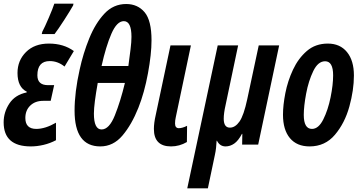

<svg xmlns="http://www.w3.org/2000/svg" viewBox="-21 -793 1982 1053"><path d="M278 -606Q298 -632 331.5 -684Q365 -736 380 -763L382 -773H277Q269 -748 246.5 -695.5Q224 -643 211 -619L208 -606ZM286 -24V-120Q227 -86 178 -86Q118 -86 118 -146Q118 -188 145 -214Q172 -240 216 -240H257L276 -326H242Q184 -326 184 -380Q184 -458 252 -458Q296 -458 333 -428L384 -513Q328 -554 247 -554Q168 -554 121.5 -507.5Q75 -461 75 -393Q75 -315 126 -290L125 -286Q62 -273 30.5 -225.5Q-1 -178 -1 -122Q-1 10 148 10Q182 10 218 1.5Q254 -7 286 -24Z M738 -202Q771 -285 790.5 -391Q810 -497 810 -572Q810 -681 772 -726Q734 -771 671 -771Q601 -771 551.5 -718Q502 -665 468.5 -582.5Q435 -500 416 -412Q388 -287 388 -186Q388 10 529 10Q600 10 650.5 -49.5Q701 -109 738 -202ZM658 -677Q700 -677 700 -591Q700 -563 695 -523Q690 -483 683 -431H536Q560 -539 590 -608Q620 -677 658 -677ZM494 -170Q494 -197 499.5 -239.5Q505 -282 515 -338H664Q640 -238 609 -160.5Q578 -83 536 -83Q494 -83 494 -170Z M1004 -14 1005 -103Q979 -90 960 -90Q939 -90 939 -116Q939 -125 940 -133Q941 -141 943 -150L1026 -544H914L833 -162Q823 -118 823 -86Q823 10 917 10Q963 10 1004 -14Z M1119 240 1157 59Q1162 37 1164 17Q1166 -3 1167 -21H1169Q1185 10 1216 10Q1241 10 1263.5 -5.5Q1286 -21 1306 -59H1308L1307 0H1395L1510 -544H1398L1335 -249Q1316 -160 1292.5 -126.5Q1269 -93 1240 -93Q1206 -93 1206 -142Q1206 -157 1208.5 -175.5Q1211 -194 1216 -216L1285 -544H1173L1006 240Z M1920 -379Q1920 -461 1882 -507.5Q1844 -554 1777 -554Q1709 -554 1662 -513.5Q1615 -473 1586 -411Q1557 -349 1544 -282.5Q1531 -216 1531 -164Q1531 -81 1569 -35.5Q1607 10 1677 10Q1762 10 1816 -54Q1870 -118 1895 -208.5Q1920 -299 1920 -379ZM1645 -163Q1645 -210 1658 -279.5Q1671 -349 1697 -403Q1723 -457 1762 -457Q1806 -457 1806 -380Q1806 -328 1792 -259Q1778 -190 1752 -138Q1726 -86 1690 -86Q1645 -86 1645 -163Z"/></svg>

Font: Noto Sans Display Condensed
Style: Bold Italic
Weight: 700
Width: 3
Designer: Monotype Design team
Foundry: Monotype Imaging Inc.
Version: 1.000